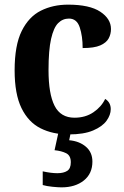

<svg xmlns="http://www.w3.org/2000/svg" viewBox="-20 -569 533 827"><path d="M276 10Q207 10 154.5 -16.5Q102 -43 72.5 -103.5Q43 -164 43 -266Q43 -374 73.5 -435.5Q104 -497 156 -523Q208 -549 273 -549Q366 -549 412 -518.5Q458 -488 458 -444Q458 -422 448 -403.5Q438 -385 412 -373.5Q386 -362 336 -362Q336 -413 323.5 -451Q311 -489 277 -489Q250 -489 230.5 -469.5Q211 -450 200 -401.5Q189 -353 189 -267Q189 -165 215 -113.5Q241 -62 301 -62Q348 -62 382.5 -85.5Q417 -109 433 -143Q457 -128 457 -99Q457 -74 439 -49Q421 -24 381 -7Q341 10 276 10ZM245 238Q231 238 206 235.5Q181 233 164 228V169Q200 177 227 177Q254 177 269.5 167Q285 157 285 130Q285 101 265 91Q245 81 215 78L234 -9H287L278 35Q322 39 350 63Q378 87 378 127Q378 179 341 208.5Q304 238 245 238Z"/></svg>

Font: Noto Serif Tamil SemiCondensed
Style: Bold Italic
Weight: 700
Width: 4
Italic angle: -12°
Designer: Indian Type Foundry, Tom Grace, and the Monotype Design Team
Foundry: Monotype Imaging Inc.
Version: Version 2.003; ttfautohint (v1.8.4.7-5d5b)